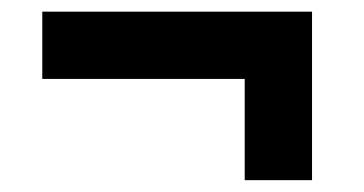

<svg xmlns="http://www.w3.org/2000/svg" viewBox="-20 -427 618 326"><path d="M509.8 -121.1H395.5V-293H51.8V-407.2H509.8Z"/></svg>

Font: Audiowide
Style: Regular
Weight: 400
Designer: Astigmatic (AOETI)
Foundry: Astigmatic (AOETI)
Version: Version 1.002